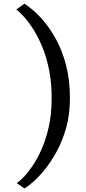

<svg xmlns="http://www.w3.org/2000/svg" viewBox="-20 -850 470 1053"><path d="M363.5 -311Q363.5 -223 343 -149.8Q322.5 -76.5 290.8 -18.8Q259 39 224.5 81.2Q190 123.5 160 149.2Q130 175 114 183.5L72 154.5Q85 146.5 107.2 123.8Q129.5 101 155.8 63.5Q182 26 205.8 -26.2Q229.5 -78.5 245.5 -145.5Q261.5 -212.5 263 -294.5Q265 -385.5 250.5 -460.2Q236 -535 211.8 -593.2Q187.5 -651.5 160 -693.5Q132.5 -735.5 108.2 -761.5Q84 -787.5 69.5 -798L114 -829.5Q127.5 -821.5 156.8 -797.8Q186 -774 221 -733Q256 -692 288.5 -632.2Q321 -572.5 342.2 -492.8Q363.5 -413 363.5 -311Z"/></svg>

Font: Merriweather Light 18pt
Style: Regular
Weight: 400
Version: Version 2.100